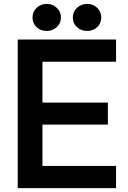

<svg xmlns="http://www.w3.org/2000/svg" viewBox="-20 -966 659 986"><path d="M576 0H71V-763H576V-649H198V-439H534V-326H198V-114H576ZM147 -876Q147 -906 168.5 -926Q190 -946 220 -946Q250 -946 271.5 -926Q293 -906 293 -876Q293 -847 271.5 -827Q250 -807 220 -807Q189 -807 168 -826.5Q147 -846 147 -876ZM354 -876Q354 -906 375.5 -926Q397 -946 428 -946Q458 -946 479 -926Q500 -906 500 -876Q500 -846 479 -826.5Q458 -807 428 -807Q397 -807 375.5 -826.5Q354 -846 354 -876Z"/></svg>

Font: Open Sauce One SemiBold
Style: Regular
Weight: 600
Designer: Alfredo Marco Pradil
Foundry: Creative Sauce Fz LLC
Version: Version 1.477